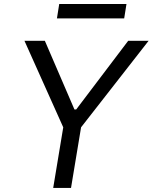

<svg xmlns="http://www.w3.org/2000/svg" viewBox="-20 -929 754 949"><path d="M100.9 -727.3H201.7L348 -387.8H356.5L613.6 -727.3H714.5L380.7 -299.7L331 0H242.9L292.6 -299.7ZM605.1 -909.1 593.8 -838.1H261.4L272.7 -909.1Z"/></svg>

Font: Inter UI
Style: Italic
Weight: 400
Italic angle: -9.39999°
Designer: Rasmus Andersson
Foundry: rsms
Version: 3.2;8d6f07862